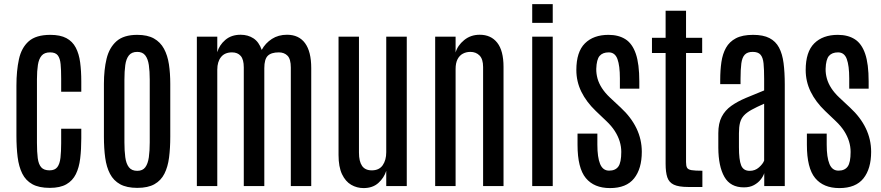

<svg xmlns="http://www.w3.org/2000/svg" viewBox="-20 -912 4318 941"><path d="M224.1 8.8C257.6 8.8 284.7 2.9 305.2 -8.8C325.7 -20.5 341.2 -37.1 351.8 -58.6C362.4 -80.1 369.5 -105.6 373 -135.3C376.6 -164.9 378.4 -197.8 378.4 -233.9V-281.2H279.8V-210.4C279.8 -182.8 278.6 -158.9 276.4 -138.9C274.1 -118.9 269 -103.6 261 -93C253 -82.4 240.2 -77.1 222.7 -77.1C204.4 -77.1 190.9 -82.1 182.1 -92C173.3 -102 167.6 -116.9 165 -137C162.4 -157 161.1 -182.1 161.1 -212.4V-523.9C161.1 -550.9 162.7 -574.3 165.8 -594C168.9 -613.7 175 -628.8 184.1 -639.4C193.2 -650 207 -655.3 225.6 -655.3C243.2 -655.3 255.7 -650.4 263.2 -640.6C270.7 -630.9 275.3 -616.5 277.1 -597.4C278.9 -578.4 279.8 -554.9 279.8 -526.9V-462.4H378.4V-513.2C378.4 -547.4 376.5 -578.5 372.8 -606.4C369.1 -634.4 361.9 -658.5 351.3 -678.7C340.7 -698.9 325.4 -714.4 305.4 -725.1C285.4 -735.8 259.1 -741.2 226.6 -741.2C179.7 -741.2 144.4 -730.6 120.6 -709.5C96.8 -688.3 80.9 -659 72.8 -621.6C64.6 -584.1 60.5 -541 60.5 -492.2V-247.1C60.5 -208.7 62.5 -173.7 66.4 -142.3C70.3 -110.9 77.9 -83.9 89.1 -61.3C100.3 -38.7 116.8 -21.3 138.4 -9.3C160.1 2.8 188.6 8.8 224.1 8.8Z M652.8 8.8C687.7 8.8 715.7 2.8 737.1 -9.3C758.4 -21.3 774.7 -38.5 785.9 -60.8C797.1 -83.1 804.7 -109.5 808.6 -140.1C812.5 -170.7 814.5 -204.8 814.5 -242.2V-501.5C814.5 -536 812.3 -567.8 807.9 -596.9C803.5 -626.1 795.4 -651.4 783.7 -673.1C772 -694.7 755.5 -711.5 734.4 -723.4C713.2 -735.3 686 -741.2 652.8 -741.2C608.6 -741.2 574.6 -730.8 551 -710C527.4 -689.1 511.2 -660.6 502.4 -624.5C493.7 -588.4 489.3 -547.4 489.3 -501.5V-242.2C489.3 -204.1 491.4 -169.7 495.6 -138.9C499.8 -108.2 507.7 -81.8 519.3 -59.8C530.8 -37.8 547.4 -20.9 568.8 -9C590.3 2.8 618.3 8.8 652.8 8.8ZM652.8 -74.7C634.6 -74.7 620.9 -80.6 611.8 -92.3C602.7 -104 596.8 -120.4 594 -141.4C591.2 -162.4 589.8 -186.7 589.8 -214.4V-521.5C589.8 -548.8 591.2 -572.7 594 -593C596.8 -613.4 602.7 -629.2 611.8 -640.6C620.9 -652 634.6 -657.7 652.8 -657.7C670.1 -657.7 683.1 -652 691.9 -640.6C700.7 -629.2 706.5 -613.4 709.5 -593C712.4 -572.7 713.9 -548.8 713.9 -521.5V-214.4C713.9 -186.7 712.4 -162.4 709.5 -141.4C706.5 -120.4 700.8 -104 692.1 -92.3C683.5 -80.6 670.4 -74.7 652.8 -74.7Z M944.8 0H1044.9V-570.3C1044.9 -596.4 1051 -617 1063.2 -632.3C1075.4 -647.6 1093.4 -655.3 1117.2 -655.3C1135.4 -655.3 1149.6 -649.5 1159.7 -637.9C1169.8 -626.4 1174.8 -607.6 1174.8 -581.5V0H1275.4V-578.1C1275.4 -607.1 1281 -627.2 1292.2 -638.4C1303.5 -649.7 1321.6 -655.3 1346.7 -655.3C1364.3 -655.3 1378.4 -649.8 1389.2 -638.9C1399.9 -628 1405.3 -608.7 1405.3 -581.1V0H1505.4V-578.1C1505.4 -632.2 1495.3 -672.9 1475.1 -700.4C1454.9 -727.9 1425.5 -741.7 1386.7 -741.7C1358.4 -741.7 1333.7 -734.9 1312.5 -721.2C1291.3 -707.5 1274.7 -689.6 1262.7 -667.5C1253.6 -693.5 1240.1 -712.4 1222.2 -724.1C1204.3 -735.8 1183.3 -741.7 1159.2 -741.7C1128.9 -741.7 1103.9 -733.2 1084.2 -716.3C1064.5 -699.4 1051.4 -679.4 1044.9 -656.2V-732.4H944.8Z M1761.7 9.8C1791.7 9.8 1815.9 1.4 1834.5 -15.4C1853 -32.1 1865.9 -51.9 1873 -74.7V0H1973.6V-732.4H1873V-166C1873 -140.3 1867.3 -119.1 1855.7 -102.3C1844.2 -85.5 1826.3 -77.1 1802.2 -77.1C1780.4 -77.1 1764.5 -84.5 1754.4 -99.1C1744.3 -113.8 1739.3 -135.3 1739.3 -163.6V-732.4H1639.2V-152.3C1639.2 -113.6 1644.9 -82.3 1656.2 -58.3C1667.6 -34.4 1682.6 -17.1 1701.2 -6.3C1719.7 4.4 1739.9 9.8 1761.7 9.8Z M2112.8 0H2212.9V-573.7C2212.9 -593.3 2216.1 -609.2 2222.4 -621.6C2228.8 -634 2237.5 -643.1 2248.5 -648.9C2259.6 -654.8 2271.8 -657.7 2285.2 -657.7C2303.4 -657.7 2318.4 -651.9 2330.1 -640.1C2341.8 -628.4 2347.7 -609.5 2347.7 -583.5V0H2447.8V-584C2447.8 -637 2437.5 -676.6 2417 -702.6C2396.5 -728.7 2367.8 -741.7 2331.1 -741.7C2301.4 -741.7 2276 -732.9 2254.6 -715.3C2233.3 -697.8 2219.4 -677.6 2212.9 -654.8V-732.4H2112.8Z M2588.4 0H2689V-732.4H2588.4ZM2588.4 -799.8H2689V-891.6H2588.4Z M2969.7 9.8C3023.1 9.8 3062.4 -6 3087.6 -37.6C3112.9 -69.2 3125.5 -112.6 3125.5 -168C3125.5 -208.3 3116.8 -246.7 3099.4 -283C3081.9 -319.3 3056.2 -353.2 3022 -384.8L2969.2 -434.1C2953.3 -449.1 2940.3 -464.4 2930.2 -480C2920.1 -495.6 2912.8 -511.4 2908.4 -527.3C2904.1 -543.3 2902 -559.1 2902.3 -574.7C2903.3 -605.3 2908.8 -626.4 2918.7 -637.9C2928.6 -649.5 2943.5 -655.3 2963.4 -655.3C2983.9 -655.3 2998.1 -644.4 3006.1 -622.6C3014.1 -600.7 3018.1 -569.3 3018.1 -528.3V-477.5H3113.3V-512.7C3113.3 -570 3107.6 -615.2 3096.2 -648.4C3084.8 -681.6 3067.9 -705.4 3045.4 -719.7C3022.9 -734 2995.3 -741.2 2962.4 -741.2C2913.2 -741.2 2874.7 -727.3 2846.7 -699.5C2818.7 -671.6 2804.7 -628.1 2804.7 -568.8C2804.7 -531.4 2812.8 -496 2829.1 -462.6C2845.4 -429.3 2869 -397.8 2899.9 -368.2L2951.7 -318.8C2968.6 -302.9 2982.4 -286.5 2993.2 -269.8C3003.9 -253 3011.9 -236.1 3017.1 -219C3022.3 -201.9 3024.9 -184.7 3024.9 -167.5C3024.9 -133 3020.1 -109 3010.5 -95.7C3000.9 -82.4 2985.8 -75.7 2965.3 -75.7C2944.8 -75.7 2930.1 -86.6 2921.1 -108.4C2912.2 -130.2 2907.7 -161.6 2907.7 -202.6V-257.3H2810.5V-202.1C2810.5 -126.3 2824.1 -72 2851.1 -39.3C2878.1 -6.6 2917.6 9.8 2969.7 9.8Z M3353.5 4.4H3422.4V-75.2C3398.3 -75.2 3380.5 -76.2 3369.1 -78.1C3357.7 -80.1 3350.4 -84.1 3347.2 -90.1C3343.9 -96.1 3342.3 -105.3 3342.3 -117.7V-652.3H3421.4V-726.6H3342.3V-859.4H3242.2V-726.6H3175.3V-652.3H3242.2V-108.9C3242.2 -81.5 3245 -59.6 3250.5 -43C3256 -26.4 3266.8 -14.3 3282.7 -6.8C3298.7 0.7 3322.3 4.4 3353.5 4.4Z M3626 6.3C3645.2 6.3 3661.6 2.6 3675.3 -4.9C3689 -12.4 3700 -21.6 3708.5 -32.5C3717 -43.4 3722.7 -53.7 3725.6 -63.5V0H3826.2V-498.5C3826.2 -537.9 3824.2 -572.7 3820.3 -602.8C3816.4 -632.9 3809 -658.2 3798.1 -678.7C3787.2 -699.2 3771.6 -714.8 3751.2 -725.3C3730.9 -735.9 3704.1 -741.2 3670.9 -741.2C3636.1 -741.2 3608 -735.6 3586.7 -724.4C3565.3 -713.1 3549.2 -697.6 3538.1 -677.7C3527 -657.9 3519.5 -634.5 3515.6 -607.7C3511.7 -580.8 3509.8 -551.8 3509.8 -520.5V-499.5H3609.4V-524.9C3609.4 -556.2 3610.7 -581.5 3613.3 -601.1C3615.9 -620.6 3621.5 -634.9 3630.1 -644C3638.8 -653.2 3651.7 -657.7 3668.9 -657.7C3686.5 -657.7 3699.3 -653.2 3707.3 -644C3715.3 -634.9 3720.2 -620.7 3722.2 -601.3C3724.1 -581.9 3725.1 -556.6 3725.1 -525.4V-468.8C3692.5 -455.7 3662.6 -443.4 3635.3 -431.9C3607.9 -420.3 3584.1 -407.4 3564 -393.1C3543.8 -378.7 3528.2 -360.9 3517.1 -339.6C3506 -318.3 3500.5 -291.5 3500.5 -259.3V-188C3500.8 -127.1 3510.7 -79.5 3530.3 -45.2C3549.8 -10.8 3581.7 6.3 3626 6.3ZM3654.3 -74.7C3633.5 -74.7 3619.5 -83.7 3612.3 -101.8C3605.1 -119.9 3601.6 -149.6 3601.6 -190.9V-258.8C3601.6 -279.6 3603.4 -296.9 3606.9 -310.5C3610.5 -324.2 3616.8 -335.9 3625.7 -345.7C3634.7 -355.5 3647.2 -364.8 3663.3 -373.8C3679.4 -382.7 3700 -392.7 3725.1 -403.8V-125C3720.9 -113.9 3712.4 -102.8 3699.7 -91.6C3687 -80.3 3671.9 -74.7 3654.3 -74.7Z M4093.8 9.8C4147.1 9.8 4186.4 -6 4211.7 -37.6C4236.9 -69.2 4249.5 -112.6 4249.5 -168C4249.5 -208.3 4240.8 -246.7 4223.4 -283C4206 -319.3 4180.2 -353.2 4146 -384.8L4093.3 -434.1C4077.3 -449.1 4064.3 -464.4 4054.2 -480C4044.1 -495.6 4036.9 -511.4 4032.5 -527.3C4028.1 -543.3 4026 -559.1 4026.4 -574.7C4027.3 -605.3 4032.8 -626.4 4042.7 -637.9C4052.7 -649.5 4067.5 -655.3 4087.4 -655.3C4107.9 -655.3 4122.2 -644.4 4130.1 -622.6C4138.1 -600.7 4142.1 -569.3 4142.1 -528.3V-477.5H4237.3V-512.7C4237.3 -570 4231.6 -615.2 4220.2 -648.4C4208.8 -681.6 4191.9 -705.4 4169.4 -719.7C4147 -734 4119.3 -741.2 4086.4 -741.2C4037.3 -741.2 3998.7 -727.3 3970.7 -699.5C3942.7 -671.6 3928.7 -628.1 3928.7 -568.8C3928.7 -531.4 3936.8 -496 3953.1 -462.6C3969.4 -429.3 3993 -397.8 4023.9 -368.2L4075.7 -318.8C4092.6 -302.9 4106.4 -286.5 4117.2 -269.8C4127.9 -253 4135.9 -236.1 4141.1 -219C4146.3 -201.9 4148.9 -184.7 4148.9 -167.5C4148.9 -133 4144.1 -109 4134.5 -95.7C4124.9 -82.4 4109.9 -75.7 4089.4 -75.7C4068.8 -75.7 4054.1 -86.6 4045.2 -108.4C4036.2 -130.2 4031.7 -161.6 4031.7 -202.6V-257.3H3934.6V-202.1C3934.6 -126.3 3948.1 -72 3975.1 -39.3C4002.1 -6.6 4041.7 9.8 4093.8 9.8Z"/></svg>

Font: Antonio
Style: Regular
Weight: 400
Designer: Vernon Adams
Foundry: Vernon Adams
Version: Version 1.002